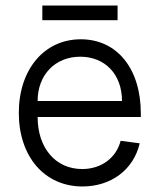

<svg xmlns="http://www.w3.org/2000/svg" viewBox="-20 -658 576 694"><path d="M278 16C382 16 463 -45 485 -140L416 -149C400 -87 346 -47 277 -47C181 -47 116 -123 116 -235H489V-248C489 -410 403 -516 272 -516C140 -516 48 -407 48 -250C48 -92 141 16 278 16ZM421 -293H116C116 -387 179 -453 270 -453C360 -453 421 -389 421 -293ZM133 -585H405V-638H133Z"/></svg>

Font: Uncut Sans Book
Style: Regular
Weight: 350
Designer: Kasper Nordkvist
Foundry: UNCUT.wtf
Version: Version 1.304;Glyphs 3.2 (3246)